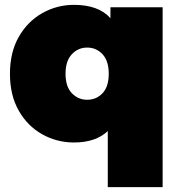

<svg xmlns="http://www.w3.org/2000/svg" viewBox="-20 -577 740 791"><path d="M285 10Q214 10 153.5 -24Q93 -58 57 -121.5Q21 -185 21 -273Q21 -361 57 -424.5Q93 -488 153.5 -522.5Q214 -557 285 -557Q386 -557 435 -502V-547H650V194H424V-37Q374 10 285 10ZM339 -166Q377 -166 402.5 -193Q428 -220 428 -273Q428 -326 402.5 -353.5Q377 -381 339 -381Q302 -381 276 -353.5Q250 -326 250 -273Q250 -220 276 -193Q302 -166 339 -166Z"/></svg>

Font: Montserrat Black
Style: Regular
Weight: 900
Designer: Julieta Ulanovsky
Foundry: Julieta Ulanovsky
Version: Version 9.000; ttfautohint (v1.8.4.7-5d5b)